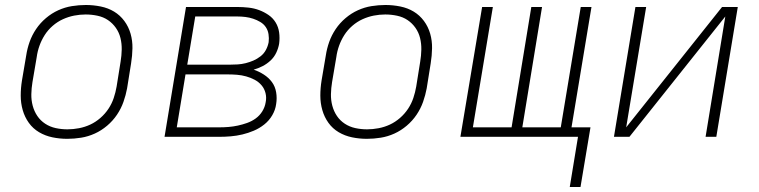

<svg xmlns="http://www.w3.org/2000/svg" viewBox="-20 -548 3040 769"><path d="M250 8Q250 8 250 8Q250 8 250 8H249Q219 8 190 2Q161 -4 136.5 -18.5Q112 -33 95.5 -56Q79 -79 71 -107Q63 -135 63 -165Q63 -195 68 -226L85 -326Q89 -353 98.5 -380Q108 -407 124.5 -431.5Q141 -456 164 -475.5Q187 -495 213.5 -507Q240 -519 268 -523.5Q296 -528 324 -528Q324 -528 324 -528Q324 -528 324 -528Q354 -528 383.5 -522Q413 -516 437 -501.5Q461 -487 478 -464Q495 -441 503 -413Q511 -385 510.5 -355Q510 -325 505 -294L489 -194Q484 -167 474.5 -140Q465 -113 448.5 -88.5Q432 -64 409 -44.5Q386 -25 359.5 -13Q333 -1 305 3.5Q277 8 250 8ZM250 -30Q273 -30 296.5 -34.5Q320 -39 341.5 -49Q363 -59 382 -75.5Q401 -92 414.5 -112.5Q428 -133 435.5 -155.5Q443 -178 447 -201L463 -301Q467 -325 467.5 -349Q468 -373 462.5 -395.5Q457 -418 444 -436.5Q431 -455 412.5 -467.5Q394 -480 370.5 -485Q347 -490 323 -490Q300 -490 277 -485.5Q254 -481 232 -471Q210 -461 191 -444.5Q172 -428 159 -407.5Q146 -387 138 -364.5Q130 -342 127 -319L110 -219Q106 -195 105.5 -171Q105 -147 111 -124.5Q117 -102 129.5 -83.5Q142 -65 161 -52.5Q180 -40 203 -35Q226 -30 250 -30Z M639 0 725 -520H931Q953 -520 975.5 -517.5Q998 -515 1018 -507.5Q1038 -500 1055.5 -488Q1073 -476 1084 -458Q1095 -440 1098 -418Q1101 -396 1098 -373Q1095 -355 1086.5 -337Q1078 -319 1063.5 -305.5Q1049 -292 1031.5 -283Q1014 -274 996 -269Q1017 -262 1036.5 -249.5Q1056 -237 1069 -219.5Q1082 -202 1086 -178.5Q1090 -155 1086 -131Q1083 -108 1070.5 -86.5Q1058 -65 1038.5 -49.5Q1019 -34 996.5 -24.5Q974 -15 951 -9.5Q928 -4 904.5 -2Q881 0 858 0ZM730 -289H901Q916 -289 932 -290Q948 -291 964 -295Q980 -299 995 -305.5Q1010 -312 1023.5 -322.5Q1037 -333 1045 -348Q1053 -363 1056 -379Q1058 -395 1055.5 -411Q1053 -427 1044.5 -439.5Q1036 -452 1022.5 -460Q1009 -468 994 -473Q979 -478 963 -480Q947 -482 931 -482H762ZM688 -38H858Q877 -38 895.5 -39.5Q914 -41 932.5 -45Q951 -49 969.5 -55.5Q988 -62 1004 -73.5Q1020 -85 1030.5 -102Q1041 -119 1044 -138Q1048 -157 1043.5 -175Q1039 -193 1027.5 -206.5Q1016 -220 1000 -228.5Q984 -237 966 -242Q948 -247 929.5 -248.5Q911 -250 891 -250H723Z M1450 8Q1450 8 1450 8Q1450 8 1450 8H1449Q1419 8 1390 2Q1361 -4 1336.5 -18.5Q1312 -33 1295.5 -56Q1279 -79 1271 -107Q1263 -135 1263 -165Q1263 -195 1268 -226L1285 -326Q1289 -353 1298.5 -380Q1308 -407 1324.5 -431.5Q1341 -456 1364 -475.5Q1387 -495 1413.5 -507Q1440 -519 1468 -523.5Q1496 -528 1524 -528Q1524 -528 1524 -528Q1524 -528 1524 -528Q1554 -528 1583.5 -522Q1613 -516 1637 -501.5Q1661 -487 1678 -464Q1695 -441 1703 -413Q1711 -385 1710.5 -355Q1710 -325 1705 -294L1689 -194Q1684 -167 1674.5 -140Q1665 -113 1648.5 -88.5Q1632 -64 1609 -44.5Q1586 -25 1559.5 -13Q1533 -1 1505 3.5Q1477 8 1450 8ZM1450 -30Q1473 -30 1496.5 -34.5Q1520 -39 1541.5 -49Q1563 -59 1582 -75.5Q1601 -92 1614.5 -112.5Q1628 -133 1635.5 -155.5Q1643 -178 1647 -201L1663 -301Q1667 -325 1667.5 -349Q1668 -373 1662.5 -395.5Q1657 -418 1644 -436.5Q1631 -455 1612.5 -467.5Q1594 -480 1570.5 -485Q1547 -490 1523 -490Q1500 -490 1477 -485.5Q1454 -481 1432 -471Q1410 -461 1391 -444.5Q1372 -428 1359 -407.5Q1346 -387 1338 -364.5Q1330 -342 1327 -319L1310 -219Q1306 -195 1305.5 -171Q1305 -147 1311 -124.5Q1317 -102 1329.5 -83.5Q1342 -65 1361 -52.5Q1380 -40 1403 -35Q1426 -30 1450 -30Z M2262 201 2295 0H1824L1911 -520H1954L1874 -38H2029L2108 -520H2151L2072 -38H2226L2306 -520H2349L2269 -38H2345L2305 201Z M2439 0 2525 -520H2568L2488 -38L2872 -520H2935L2849 0H2806L2885 -482L2501 0Z"/></svg>

Font: Iosevka SS04 XLt Ex Obl
Style: Regular
Weight: 200
Width: 7
Italic angle: -9°
Monospace: yes
Designer: Belleve Invis
Foundry: Belleve Invis
Version: Version 19.0.0; ttfautohint (v1.8.4)